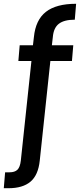

<svg xmlns="http://www.w3.org/2000/svg" viewBox="-67 -789 422 1014"><path d="M-47 205 -40 121H-17Q11 121 25 107.5Q39 94 43 59L99 -467H30L37 -550H107L112 -593Q121 -684 175.5 -726.5Q230 -769 335 -769L328 -685Q272 -685 244 -663.5Q216 -642 212 -593L207 -550H320L313 -467H199L143 59Q135 136 94 170.5Q53 205 -22 205Z"/></svg>

Font: AWOL-DM Medium
Style: Regular
Weight: 500
Designer: Colophon Foundry, Jonny Pinhorn, Mikhail Sharanda
Foundry: Colophon Foundry
Version: Version 1.000;Glyphs 3.2.3 (3260)